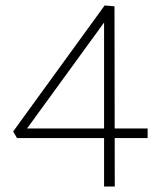

<svg xmlns="http://www.w3.org/2000/svg" viewBox="-20 -681 588 701"><path d="M398 -658 399 0H360V-628L382 -629L65 -193L52 -212H519V-177H42L28 -201L362 -661Z"/></svg>

Font: Ysabeau Infant ExtraLight
Style: Regular
Weight: 250
Designer: Christian Thalmann (Catharsis Fonts)
Version: Version 2.001;gftools[0.9.30]; featfreeze: ss01,ss02,lnum